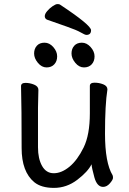

<svg xmlns="http://www.w3.org/2000/svg" viewBox="-20 -896 630 940"><path d="M147.9 -3.9Q85.9 -55.2 85.9 -170.9Q85.9 -368.2 83 -474.1Q83 -490.2 105 -490.2Q126 -490.2 147 -481.7Q168 -473.1 168 -456.1L166 -368.2V-174.8Q166 -119.1 186 -83.5Q206.1 -47.9 243.2 -47.9Q281.2 -47.9 320.1 -79.8Q358.9 -111.8 389.4 -173.8Q419.9 -235.8 419.9 -341.8V-475.1Q419.9 -491.2 442.9 -491.2Q464.8 -491.2 485.4 -483.2Q505.9 -475.1 505.9 -458Q494.1 -384.8 494.1 -241.9Q494.1 -99.1 531.2 -38.1Q533.2 -34.2 533.2 -25.1Q533.2 -16.1 518.1 1.5Q502.9 19 484.9 19Q455.1 19 442.1 -27.6Q429.2 -74.2 428.2 -91.8Q410.2 -55.2 358.2 -15.6Q306.2 23.9 244.1 23.9Q182.1 23.9 147.9 -3.9ZM245.8 -581.1Q231.9 -565.9 208 -565.9Q184.1 -565.9 165.5 -588.4Q147 -610.8 147 -634Q147 -657.2 160.4 -672.1Q173.8 -687 198 -687Q222.2 -687 241 -665.5Q259.8 -644 259.8 -620.1Q259.8 -596.2 245.8 -581.1ZM429 -581.1Q415 -565.9 391.1 -565.9Q367.2 -565.9 348.6 -588.4Q330.1 -610.8 330.1 -634Q330.1 -657.2 343.5 -672.1Q356.9 -687 380.9 -687Q404.8 -687 423.8 -665.5Q442.9 -644 442.9 -620.1Q442.9 -596.2 429 -581.1ZM402.8 -725.1Q396 -725.1 375.5 -737.1Q355 -749 307.4 -765.6Q259.8 -782.2 210 -799.8Q199.2 -805.2 199.2 -816.9Q199.2 -828.1 211.2 -842Q223.1 -856 238 -866Q252.9 -876 261 -876Q269 -876 272.9 -874Q425.8 -772.9 425.8 -748Q425.8 -725.1 402.8 -725.1Z"/></svg>

Font: LXGW WenKai GB Screen
Style: Regular
Weight: 400
Designer: LXGW / Fontworks Inc.
Foundry: LXGW / Fontworks Inc.
Version: Version 1.321;February 19, 2024;FontCreator 14.0.0.2901 64-b